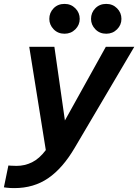

<svg xmlns="http://www.w3.org/2000/svg" viewBox="-72 -770 709 985"><path d="M473 -597Q439 -597 417 -620Q395 -643 395 -673Q395 -705 417 -727.5Q439 -750 473 -750Q506 -750 528.5 -727.5Q551 -705 551 -673Q551 -642 528.5 -619.5Q506 -597 473 -597ZM259 -597Q225 -597 203 -620Q181 -643 181 -673Q181 -705 203 -727.5Q225 -750 259 -750Q292 -750 314.5 -727.5Q337 -705 337 -673Q337 -642 314.5 -619.5Q292 -597 259 -597ZM2 195Q-22 195 -37 193Q-52 191 -52 191L-29 79Q-29 79 -16.5 80Q-4 81 13 81Q55 81 92.5 62.5Q130 44 163 0L78 -530H207L261 -152L471 -530H617L312 -13Q250 93 175.5 144Q101 195 2 195Z"/></svg>

Font: Be Vietnam Pro SemiBold
Style: Italic
Weight: 600
Italic angle: -12°
Designer: Lam Bao, Tony Le, Vietanh Nguyen
Foundry: Yellow Type Foundry
Version: Version 1.002; ttfautohint (v1.8.3)